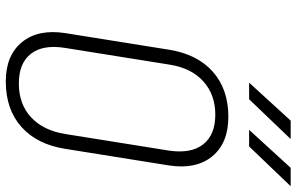

<svg xmlns="http://www.w3.org/2000/svg" viewBox="-196 -794 1000 647"><g transform="rotate(90 303.5 -470.0)"><path d="M254 10Q166 10 121.5 -44.5Q77 -99 91 -190L147 -540Q162 -635 221 -687.5Q280 -740 373 -740Q462 -740 506.5 -685.5Q551 -631 537 -540L481 -190Q466 -95 407 -42.5Q348 10 254 10ZM261 -34Q330 -34 374.5 -75Q419 -116 431 -190L487 -540Q498 -614 466 -655Q434 -696 366 -696Q298 -696 253 -655Q208 -614 197 -540L141 -190Q129 -116 160.5 -75Q192 -34 261 -34ZM417 -810 545 -950H607L473 -810ZM258 -810 386 -950H448L314 -810Z"/></g></svg>

Font: JetBrains Mono Thin
Style: Italic
Weight: 100
Italic angle: -9°
Monospace: yes
Designer: Philipp Nurullin, Konstantin Bulenkov
Foundry: JetBrains
Version: Version 2.305; ttfautohint (v1.8.4.7-5d5b)